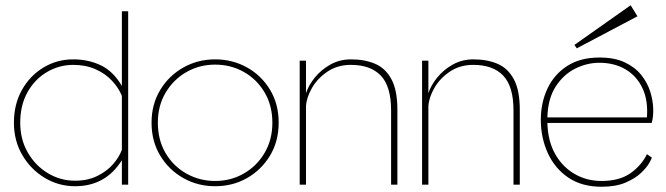

<svg xmlns="http://www.w3.org/2000/svg" viewBox="-20 -703 2534 731"><path d="M468 -660V0H444V-93Q382 6 266 6Q203 6 150 -26Q97 -58 65 -112.5Q33 -167 33 -236Q33 -306 63.5 -360.5Q94 -415 145.5 -446Q197 -477 259 -477Q316 -477 363.5 -454.5Q411 -432 444 -376V-660ZM259 -456Q205 -456 158.5 -428.5Q112 -401 84.5 -351.5Q57 -302 57 -236Q57 -172 86 -122Q115 -72 162.5 -43.5Q210 -15 266 -15Q314 -15 350.5 -33Q387 -51 410.5 -78Q434 -105 444 -133V-338Q432 -368 406.5 -395.5Q381 -423 343.5 -439.5Q306 -456 259 -456Z M799 6Q733 6 678 -25Q623 -56 590 -110.5Q557 -165 557 -236Q557 -306 590 -360.5Q623 -415 678 -446Q733 -477 799 -477Q865 -477 920 -446.5Q975 -416 1008 -361.5Q1041 -307 1041 -236Q1041 -165 1008 -110.5Q975 -56 920.5 -25Q866 6 799 6ZM799 -14Q859 -14 908.5 -42.5Q958 -71 987.5 -121Q1017 -171 1017 -236Q1017 -301 987.5 -351Q958 -401 908.5 -429Q859 -457 799 -457Q740 -457 690.5 -429Q641 -401 611 -351Q581 -301 581 -236Q581 -170 610.5 -120Q640 -70 690 -42Q740 -14 799 -14Z M1121 0V-472H1145V-348Q1154 -377 1178 -407Q1202 -437 1237.5 -457Q1273 -477 1316 -477Q1369 -477 1408.5 -460Q1448 -443 1470.5 -401Q1493 -359 1493 -285V0H1469V-283Q1469 -374 1430 -415Q1391 -456 1316 -456Q1265 -456 1227 -430.5Q1189 -405 1168 -368.5Q1147 -332 1145 -299V0Z M1587 0V-472H1611V-348Q1620 -377 1644 -407Q1668 -437 1703.5 -457Q1739 -477 1782 -477Q1835 -477 1874.5 -460Q1914 -443 1936.5 -401Q1959 -359 1959 -285V0H1935V-283Q1935 -374 1896 -415Q1857 -456 1782 -456Q1731 -456 1693 -430.5Q1655 -405 1634 -368.5Q1613 -332 1611 -299V0Z M2462 -103Q2462 -101 2452.5 -83.5Q2443 -66 2421 -45Q2399 -24 2362 -8Q2325 8 2270 8Q2195 8 2143.5 -27Q2092 -62 2065.5 -120.5Q2039 -179 2039 -247Q2039 -311 2064 -365Q2089 -419 2139 -451.5Q2189 -484 2262 -484Q2320 -484 2359 -465.5Q2398 -447 2421.5 -417.5Q2445 -388 2455.5 -354.5Q2466 -321 2467 -289Q2468 -257 2461 -235H2064Q2066 -165 2094 -116Q2122 -67 2168 -40.5Q2214 -14 2270 -14Q2339 -14 2381 -44Q2423 -74 2443 -116ZM2262 -464Q2215 -464 2170.5 -442Q2126 -420 2096 -374Q2066 -328 2064 -256H2443Q2448 -321 2426 -367.5Q2404 -414 2361.5 -439Q2319 -464 2262 -464ZM2176 -519 2167 -532 2381 -683 2407 -641Z"/></svg>

Font: Lil Grotesk Thin
Style: Regular
Weight: 100
Designer: Bastien Sozeau
Foundry: NBR — Bastien Sozeau
Version: Version 3.003; ttfautohint (v1.8.4.7-5d5b);gftools[0.9.33]